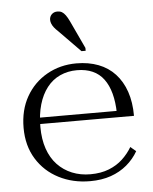

<svg xmlns="http://www.w3.org/2000/svg" viewBox="-54 -813 692 868"><g transform="rotate(-5 291.5 -378.5)"><path d="M117 -254Q117 -198 132 -154.5Q147 -111 175 -81.5Q203 -52 241 -36.5Q279 -21 324 -21Q372 -21 408.5 -35.5Q445 -50 471 -74.5Q497 -99 514 -128L539 -107Q519 -72 487.5 -45.5Q456 -19 414.5 -4.5Q373 10 320 10Q242 10 178.5 -22.5Q115 -55 78 -115Q41 -175 41 -256Q41 -337 75.5 -397.5Q110 -458 170 -492Q230 -526 304 -526Q359 -526 403.5 -509Q448 -492 479 -458.5Q510 -425 526.5 -377Q543 -329 543 -267H94V-296H493L467 -285Q466 -336 455.5 -375Q445 -414 425 -441Q405 -468 374.5 -481.5Q344 -495 304 -495Q262 -495 227 -479Q192 -463 167.5 -431.5Q143 -400 130 -355.5Q117 -311 117 -254ZM292 -718 351 -592V-579H332L235 -678Q224 -688 217 -697Q210 -706 206.5 -715Q203 -724 203 -732Q203 -747 213 -757Q223 -767 239 -767Q251 -767 259.5 -762Q268 -757 276 -746Q284 -735 292 -718Z"/></g></svg>

Font: Roboto Serif 120pt Expanded Light
Style: Regular
Weight: 300
Width: 7
Designer: Greg Gazdowicz
Foundry: Commercial Type
Version: Version 1.008